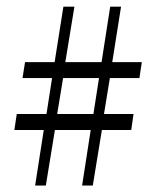

<svg xmlns="http://www.w3.org/2000/svg" viewBox="-20 -580 479 587"><path d="M265.6 -231.4 282.7 -341.3H172.9L154.8 -231.4ZM315.9 -341.3 297.9 -231.4H388.2L381.3 -182.6H291.5L263.7 -12.7H231L257.3 -182.6H147.9L120.1 -12.7H87.4L113.8 -182.6H23.9L31.2 -231.4H122.1L139.2 -341.3H48.8L56.6 -390.1H147L173.8 -559.6H207.5L179.7 -390.1H290.5L316.9 -559.6H350.1L323.2 -390.1H413.6L406.2 -341.3Z"/></svg>

Font: Libertinage
Style: l
Weight: 400
Designer: OSP
Foundry: OSP
Version: Version 1.0; 2008; OFL relea